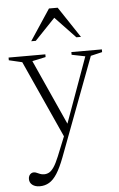

<svg xmlns="http://www.w3.org/2000/svg" viewBox="-62 -719 633 1022"><g transform="rotate(-5 255.0 -208.0)"><path d="M290.5 -43 262 13 73 -404.5 2.5 -421V-435.5H199V-421L127 -405.5ZM109 261.5Q84.5 261.5 69.2 249.8Q54 238 54 218Q54 208 58 200.5Q62 193 68.5 189Q75 185 82.5 185Q90.5 185 98.5 188.8Q106.5 192.5 116 196.2Q125.5 200 137 200Q151.5 200 164 193.2Q176.5 186.5 189.5 167.5Q202.5 148.5 217.5 112L267 -10.5L279 -44L410 -406.5L338 -421V-435.5H501V-421L439.5 -406.5L241.5 119.5Q221 173.5 201.2 204.2Q181.5 235 159 248.2Q136.5 261.5 109 261.5ZM130 -511.5 239.5 -677H286L396 -511.5H371.5L253 -636H273.5L154.5 -511.5Z"/></g></svg>

Font: Newsreader 24pt Light
Style: Regular
Weight: 300
Designer: Hugues Gentile
Foundry: Production Type
Version: Version 1.003